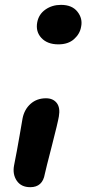

<svg xmlns="http://www.w3.org/2000/svg" viewBox="-20 -734 357 793"><path d="M221.2 -550.8Q175.8 -550.8 151.1 -577.1Q126.5 -603.5 133.8 -642.1Q140.1 -675.3 167.7 -694.6Q195.3 -713.9 231.9 -713.9Q277.8 -713.9 300 -685.5Q322.3 -657.2 314.9 -623Q310.1 -594.2 285.9 -572.5Q261.7 -550.8 221.2 -550.8ZM105 39.1Q67.4 39.1 49.3 12.5Q31.2 -14.2 38.1 -50.8Q50.3 -111.8 60.8 -173.3Q71.3 -234.9 73.2 -245.1Q80.6 -282.2 106.4 -305.2Q132.3 -328.1 169.9 -328.1Q199.2 -328.1 214.4 -308.6Q229.5 -289.1 223.1 -252.9Q219.2 -229 194.1 -131.3Q168.9 -33.7 165 -15.1Q155.8 39.1 105 39.1Z"/></svg>

Font: Shantell Sans Irregular Bouncy
Style: Italic
Weight: 600
Italic angle: -11.31°
Designer: Stephen Nixon, Anya Danilova, Shantell Martin
Foundry: Arrow Type
Version: Version 1.006;[9816181b4]